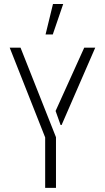

<svg xmlns="http://www.w3.org/2000/svg" viewBox="-20 -916 511 936"><path d="M202.1 -748 238.3 -896.5H288.1L237.3 -748ZM27.3 -683.6H80.1L252.9 -247.1V0H200.2V-246.1ZM251 -375 390.6 -683.6H444.3L280.3 -306.6H275.4Z"/></svg>

Font: Post No Bills Jaffna
Style: Regular
Weight: 400
Designer: Kosala Senevirathne, Siva Puranthara, Lasantha Premarathna, Tharique Azeez
Foundry: Mooniak
Version: Version 1.220 ; ttfautohint (v1.6)